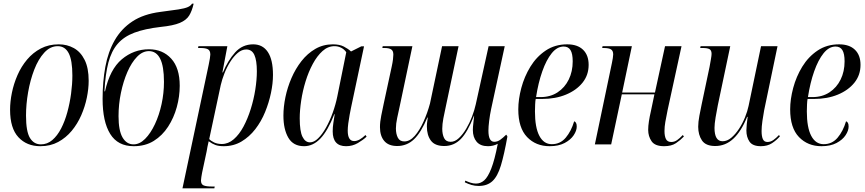

<svg xmlns="http://www.w3.org/2000/svg" viewBox="-20 -788 4722 1048"><path d="M200 10Q126 10 80.5 -39Q35 -88 35 -189Q35 -233 45 -282Q55 -331 75.5 -378Q96 -425 128 -463Q160 -501 203 -523.5Q246 -546 301 -546Q346 -546 383 -525.5Q420 -505 442 -461Q464 -417 464 -347Q464 -304 454 -255Q444 -206 423.5 -159Q403 -112 371.5 -74Q340 -36 297.5 -13Q255 10 200 10ZM203 0Q238 0 265.5 -23.5Q293 -47 313.5 -86.5Q334 -126 347.5 -175.5Q361 -225 368 -277Q375 -329 375 -376Q375 -459 355 -497.5Q335 -536 295 -536Q254 -536 221.5 -500.5Q189 -465 167 -408Q145 -351 133.5 -285Q122 -219 122 -157Q122 -70 143.5 -35Q165 0 203 0Z M710 10Q623 10 581.5 -57Q540 -124 540 -248Q540 -342 555 -423.5Q570 -505 606 -568Q642 -631 702.5 -671Q763 -711 855 -723Q918 -731 953.5 -736.5Q989 -742 1005.5 -749.5Q1022 -757 1028 -768H1037Q1028 -728 1012.5 -703Q997 -678 961.5 -663Q926 -648 857 -641Q770 -631 713 -609.5Q656 -588 622 -548.5Q588 -509 571.5 -446Q555 -383 550 -290L553 -289Q580 -410 645 -464.5Q710 -519 793 -519Q868 -519 914.5 -468Q961 -417 961 -320Q961 -262 945 -203.5Q929 -145 897.5 -96.5Q866 -48 819.5 -19Q773 10 710 10ZM709 0Q742 0 772 -30Q802 -60 825.5 -110Q849 -160 862 -220Q875 -280 875 -341Q875 -427 854 -468Q833 -509 793 -509Q758 -509 728 -478Q698 -447 675.5 -395.5Q653 -344 640 -281Q627 -218 627 -154Q627 -75 649 -37.5Q671 0 709 0Z M1119 -434Q1123 -454 1125.5 -468.5Q1128 -483 1128 -490Q1128 -512 1115 -519Q1102 -526 1075 -526H1061L1063 -536H1221L1194 -393H1197Q1224 -458 1263.5 -502Q1303 -546 1362 -546Q1414 -546 1442 -504Q1470 -462 1470 -379Q1470 -333 1459 -280.5Q1448 -228 1427 -176.5Q1406 -125 1373.5 -83Q1341 -41 1298 -15.5Q1255 10 1201 10Q1174 10 1156 3.5Q1138 -3 1119 -17Q1115 0 1112.5 12.5Q1110 25 1108 38L1083 155Q1081 167 1079 178.5Q1077 190 1077 197Q1077 218 1091.5 224Q1106 230 1134 230H1152L1150 240H976ZM1191 -2Q1226 -2 1256 -28Q1286 -54 1309 -97Q1332 -140 1348.5 -192.5Q1365 -245 1373.5 -299Q1382 -353 1382 -399Q1382 -458 1368.5 -488Q1355 -518 1324 -518Q1300 -518 1278 -499.5Q1256 -481 1237 -451Q1218 -421 1205 -387.5Q1192 -354 1185 -324L1122 -29Q1131 -19 1148.5 -10.5Q1166 -2 1191 -2Z M1640 10Q1581 10 1554 -36Q1527 -82 1527 -157Q1527 -205 1538 -258Q1549 -311 1571 -362Q1593 -413 1625.5 -454.5Q1658 -496 1701 -521Q1744 -546 1797 -546Q1833 -546 1856.5 -534Q1880 -522 1896 -507L1952 -535H1967L1896 -200Q1893 -185 1888.5 -161.5Q1884 -138 1881 -114.5Q1878 -91 1878 -75Q1878 -18 1913 -18Q1928 -18 1943 -26.5Q1958 -35 1975 -51L1981 -42Q1962 -24 1933 -7Q1904 10 1869 10Q1796 10 1796 -71Q1796 -94 1799.5 -116.5Q1803 -139 1807 -165H1805Q1769 -74 1729 -32Q1689 10 1640 10ZM1672 -11Q1694 -11 1716.5 -33Q1739 -55 1759.5 -91.5Q1780 -128 1796 -172.5Q1812 -217 1821 -261L1870 -503Q1859 -519 1842 -527.5Q1825 -536 1806 -536Q1770 -536 1740.5 -509.5Q1711 -483 1687.5 -439.5Q1664 -396 1648 -344Q1632 -292 1624 -239Q1616 -186 1616 -142Q1616 -72 1631 -41.5Q1646 -11 1672 -11Z M2593 227Q2572 227 2553.5 221.5Q2535 216 2517 207L2520 198Q2533 204 2548 209Q2563 214 2578 214Q2603 214 2623 196.5Q2643 179 2661.5 132Q2680 85 2697 -3Q2672 10 2644 10Q2602 10 2581.5 -14.5Q2561 -39 2561 -78Q2561 -95 2564 -118.5Q2567 -142 2568 -156H2567Q2533 -68 2495.5 -29.5Q2458 9 2405 9Q2354 9 2332 -20.5Q2310 -50 2310 -98Q2310 -111 2312 -125Q2314 -139 2315 -146L2313 -147Q2278 -64 2239.5 -27.5Q2201 9 2148 9Q2101 9 2077.5 -18.5Q2054 -46 2054 -94Q2054 -123 2061 -157Q2068 -191 2074 -220L2118 -424Q2123 -447 2125 -463.5Q2127 -480 2127 -490Q2127 -511 2115 -518.5Q2103 -526 2080 -526H2067L2069 -536H2231L2162 -209Q2155 -177 2148 -144.5Q2141 -112 2141 -87Q2141 -57 2151.5 -36.5Q2162 -16 2187 -16Q2217 -16 2243.5 -46Q2270 -76 2291.5 -123.5Q2313 -171 2327 -223L2393 -536H2483L2412 -200Q2406 -174 2400 -142Q2394 -110 2394 -85Q2394 -55 2404 -34.5Q2414 -14 2440 -14Q2463 -14 2484.5 -34Q2506 -54 2524.5 -85Q2543 -116 2556.5 -151.5Q2570 -187 2577 -219L2647 -536H2735L2661 -194Q2654 -161 2650 -128.5Q2646 -96 2646 -75Q2646 -14 2678 -14Q2695 -14 2710.5 -25Q2726 -36 2743 -53L2748 -46Q2747 -44 2746 -43L2750 -45Q2732 56 2714 115.5Q2696 175 2667.5 201Q2639 227 2593 227Z M2980 10Q2905 10 2857 -40Q2809 -90 2809 -191Q2809 -246 2825.5 -308Q2842 -370 2875 -424Q2908 -478 2958.5 -512Q3009 -546 3076 -546Q3132 -546 3162.5 -516.5Q3193 -487 3193 -434Q3193 -378 3159.5 -336.5Q3126 -295 3069 -271.5Q3012 -248 2940 -248H2904Q2902 -239 2901 -217.5Q2900 -196 2900 -180Q2900 -92 2924 -46.5Q2948 -1 2992 -1Q3038 -1 3068 -36.5Q3098 -72 3114 -126Q3120 -124 3124 -117.5Q3128 -111 3128 -97Q3128 -75 3111.5 -50Q3095 -25 3062 -7.5Q3029 10 2980 10ZM2930 -258Q2984 -258 3023.5 -284Q3063 -310 3084.5 -354Q3106 -398 3106 -453Q3106 -495 3094 -514.5Q3082 -534 3057 -534Q3021 -534 2991.5 -497.5Q2962 -461 2940 -398.5Q2918 -336 2906 -258Z M3605 10Q3555 10 3536.5 -17Q3518 -44 3518 -79Q3518 -100 3522 -126Q3526 -152 3533 -182L3552 -273H3374L3316 0H3227L3320 -444Q3323 -459 3325 -471Q3327 -483 3327 -491Q3327 -511 3315 -518.5Q3303 -526 3275 -526H3267L3269 -536H3429L3376 -283H3555L3610 -536H3700L3624 -187Q3616 -148 3611.5 -122Q3607 -96 3607 -73Q3607 -45 3615 -29Q3623 -13 3644 -13Q3661 -13 3675.5 -23Q3690 -33 3707 -51L3713 -43Q3694 -23 3669.5 -6.5Q3645 10 3605 10Z M4133 10Q4088 10 4071 -15Q4054 -40 4054 -76Q4054 -89 4056 -110Q4058 -131 4061 -150H4058Q4026 -71 3983 -31Q3940 9 3884 9Q3832 9 3811.5 -21.5Q3791 -52 3791 -96Q3791 -122 3797.5 -156.5Q3804 -191 3810 -219L3853 -423Q3857 -445 3860.5 -465Q3864 -485 3864 -494Q3864 -513 3853 -519.5Q3842 -526 3816 -526H3802L3804 -536H3966L3898 -213Q3892 -184 3886 -147.5Q3880 -111 3880 -90Q3880 -17 3924 -17Q3949 -17 3971.5 -36Q3994 -55 4013.5 -84.5Q4033 -114 4046.5 -147.5Q4060 -181 4066 -210L4134 -536H4224L4151 -186Q4146 -160 4141.5 -128Q4137 -96 4137 -73Q4137 -44 4144 -28.5Q4151 -13 4169 -13Q4186 -13 4201 -23.5Q4216 -34 4232 -51L4237 -44Q4219 -23 4194 -6.5Q4169 10 4133 10Z M4464 10Q4389 10 4341 -40Q4293 -90 4293 -191Q4293 -246 4309.5 -308Q4326 -370 4359 -424Q4392 -478 4442.5 -512Q4493 -546 4560 -546Q4616 -546 4646.5 -516.5Q4677 -487 4677 -434Q4677 -378 4643.5 -336.5Q4610 -295 4553 -271.5Q4496 -248 4424 -248H4388Q4386 -239 4385 -217.5Q4384 -196 4384 -180Q4384 -92 4408 -46.5Q4432 -1 4476 -1Q4522 -1 4552 -36.5Q4582 -72 4598 -126Q4604 -124 4608 -117.5Q4612 -111 4612 -97Q4612 -75 4595.5 -50Q4579 -25 4546 -7.5Q4513 10 4464 10ZM4414 -258Q4468 -258 4507.5 -284Q4547 -310 4568.5 -354Q4590 -398 4590 -453Q4590 -495 4578 -514.5Q4566 -534 4541 -534Q4505 -534 4475.5 -497.5Q4446 -461 4424 -398.5Q4402 -336 4390 -258Z"/></svg>

Font: Noto Serif Display Condensed
Style: Italic
Weight: 400
Width: 3
Italic angle: -12°
Designer: Monotype Design Team
Foundry: Monotype Imaging Inc.
Version: Version 2.009